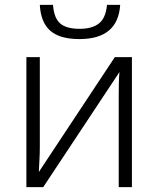

<svg xmlns="http://www.w3.org/2000/svg" viewBox="-20 -766 649 786"><path d="M472 -746Q463 -606 305 -606Q225 -606 186 -640Q147 -674 143 -746H197Q201 -692 226.5 -670Q252 -648 306 -648Q357 -648 385 -670Q413 -692 418 -746ZM143 -162Q143 -140 141.5 -112Q140 -84 139 -62L450 -532H520V0H466V-371Q466 -393 466.5 -421.5Q467 -450 469 -471L157 0H88V-532H143Z"/></svg>

Font: RS Noto Sans Light
Style: Regular
Weight: 300
Designer: Monotype Design Team
Foundry: Monotype Imaging Inc.
Version: Version 3.10